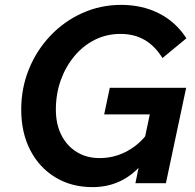

<svg xmlns="http://www.w3.org/2000/svg" viewBox="-20 -751 799 787"><path d="M535 0 548 -63Q471 16 359 16Q273 16 207 -24Q141 -64 104 -135.5Q67 -207 67 -302Q67 -390 98.5 -467.5Q130 -545 186.5 -604.5Q243 -664 317.5 -697.5Q392 -731 477 -731Q563 -731 632 -696Q701 -661 744 -594L646 -513Q615 -563 572.5 -587.5Q530 -612 474 -612Q417 -612 369 -588Q321 -564 285 -521Q249 -478 229 -422Q209 -366 209 -302Q209 -242 231.5 -197.5Q254 -153 294.5 -128Q335 -103 388 -103Q443 -103 491.5 -126.5Q540 -150 575 -192L594 -282H407L430 -391H743L660 0Z"/></svg>

Font: Wix Madefor Text
Style: Bold Italic
Weight: 700
Italic angle: -12°
Designer: Dalton Maag Ltd
Foundry: Dalton Maag Ltd
Version: Version 3.100